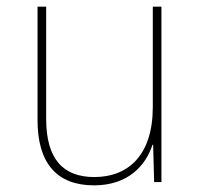

<svg xmlns="http://www.w3.org/2000/svg" viewBox="-20 -548 603 578"><path d="M263 10C367 10 419 -51 439 -112H441L444 0H466V-528H440V-226C440 -82 367 -15 264 -15C171 -15 119 -68 119 -190V-528H93V-186C93 -57 151 10 263 10Z"/></svg>

Font: Noto Sans Mono SemiCondensed Thin
Style: Regular
Weight: 100
Width: 4
Designer: Monotype Design Team
Foundry: Monotype Imaging Inc.
Version: Version 2.014